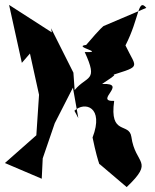

<svg xmlns="http://www.w3.org/2000/svg" viewBox="-40 -739 633 782"><path d="M263 -288C305 -327 385 -304 337 -179C362 -57 377 -47 363 -73L476 23C591 -87 511 -66 495 -182C486 -242 405 -185 425 -328C341 -325 483 -401 378 -397C360 -391 490 -463 382 -422C542 -474 519 -453 471 -554C529 -667 521 -749 556 -707L382 -633C382 -633 373 -629 311 -556C253 -549 393 -524 305 -527C362 -404 314 -433 264 -372L259 -443L168 -624L171 -607L-3 -719L49 -483L82 -521L119 -353L108 -188L-20 -75L130 -11L134 -94L183 -237L257 -382L279 -258Z"/></svg>

Font: Asimov Silicon
Style: Regular
Weight: 400
Designer: Google
Version: Version 2.000980; 2014